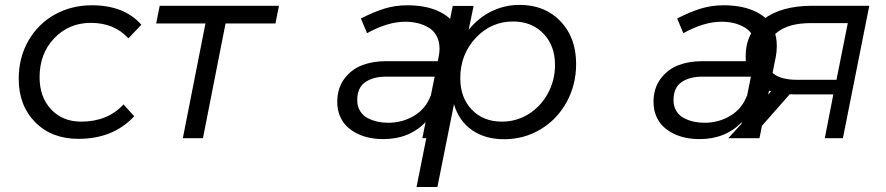

<svg xmlns="http://www.w3.org/2000/svg" viewBox="-20 -550 3524 764"><path d="M291.5 2.5Q185.5 2.5 120 -63.8Q54.5 -130 54.5 -236.5Q54.5 -320.5 92.8 -387.5Q131 -454.5 197.5 -491.8Q264 -529 345.5 -529Q474.5 -529 542.5 -451.5L491 -397.5Q434.5 -459 341.5 -459Q254.5 -459 196 -398Q137.5 -337 137.5 -242.5Q137.5 -164 183.2 -115Q229 -66 302.5 -66Q408.5 -66 471.5 -134.5L514 -87.5Q431 2.5 291.5 2.5Z M787.5 0H707.5L797.5 -456.5H601.5L615.5 -527H1090L1076 -456.5H877.5Z M1743.5 0H1660.5L1673.5 -64Q1608 3.5 1505.5 3.5Q1478 3.5 1452 -1.5Q1426 -6.5 1402.2 -18Q1378.5 -29.5 1360.8 -46.5Q1343 -63.5 1332.5 -88.5Q1322 -113.5 1322 -144.5Q1322 -198.5 1349.8 -236Q1377.5 -273.5 1419.8 -290Q1462 -306.5 1514 -306.5H1722L1725.5 -324Q1729 -342.5 1729 -356Q1729 -385 1717.5 -406.5Q1706 -428 1686 -440Q1666 -452 1642.5 -457.8Q1619 -463.5 1592.5 -463.5Q1523 -463.5 1440.5 -418L1416 -476.5Q1467 -502.5 1510 -515.8Q1553 -529 1601 -529Q1633 -529 1662.2 -524.2Q1691.5 -519.5 1719.5 -507.8Q1747.5 -496 1767.8 -478Q1788 -460 1800.2 -431.8Q1812.5 -403.5 1812.5 -368Q1812.5 -343.5 1808.5 -324ZM1525 -61.5Q1581.5 -61.5 1628 -89.5Q1674.5 -117.5 1693.5 -169V-165.5L1709.5 -245H1516Q1465 -245 1433.2 -223Q1401.5 -201 1401.5 -151.5Q1401.5 -127 1412.8 -108.5Q1424 -90 1442.8 -80.2Q1461.5 -70.5 1482 -66Q1502.5 -61.5 1525 -61.5Z M2048 -530.5Q2148 -530.5 2210.2 -465.5Q2272.5 -400.5 2272.5 -295.5Q2272.5 -212.5 2234.8 -143.8Q2197 -75 2131.2 -35.5Q2065.5 4 1986 4Q1909.5 4 1857.5 -32.8Q1805.5 -69.5 1786.5 -135.5L1720.5 194H1637.5L1781.5 -526.5H1864.5L1845 -431.5Q1882.5 -478.5 1935 -504.5Q1987.5 -530.5 2048 -530.5ZM2021.5 -464.5Q1934 -464.5 1872.8 -398.8Q1811.5 -333 1811.5 -239Q1811.5 -161.5 1857.2 -113.8Q1903 -66 1977.5 -66Q2035 -66 2083.5 -96.2Q2132 -126.5 2160.2 -178.5Q2188.5 -230.5 2188.5 -291.5Q2188.5 -368.5 2142.2 -416.5Q2096 -464.5 2021.5 -464.5Z M3002 0H2919L2932 -64Q2866.5 3.5 2764 3.5Q2736.5 3.5 2710.5 -1.5Q2684.5 -6.5 2660.8 -18Q2637 -29.5 2619.2 -46.5Q2601.5 -63.5 2591 -88.5Q2580.5 -113.5 2580.5 -144.5Q2580.5 -198.5 2608.2 -236Q2636 -273.5 2678.2 -290Q2720.5 -306.5 2772.5 -306.5H2980.5L2984 -324Q2987.5 -342.5 2987.5 -356Q2987.5 -385 2976 -406.5Q2964.5 -428 2944.5 -440Q2924.5 -452 2901 -457.8Q2877.5 -463.5 2851 -463.5Q2781.5 -463.5 2699 -418L2674.5 -476.5Q2725.5 -502.5 2768.5 -515.8Q2811.5 -529 2859.5 -529Q2891.5 -529 2920.8 -524.2Q2950 -519.5 2978 -507.8Q3006 -496 3026.2 -478Q3046.5 -460 3058.8 -431.8Q3071 -403.5 3071 -368Q3071 -343.5 3067 -324ZM2783.5 -61.5Q2840 -61.5 2886.5 -89.5Q2933 -117.5 2952 -169V-165.5L2968 -245H2774.5Q2723.5 -245 2691.8 -223Q2660 -201 2660 -151.5Q2660 -127 2671.2 -108.5Q2682.5 -90 2701.2 -80.2Q2720 -70.5 2740.5 -66Q2761 -61.5 2783.5 -61.5Z M3334 0H3262L3296 -174.5H3138Q3135.5 -174.5 3130.2 -174.8Q3125 -175 3122.5 -175L2968.5 0H2878L3048.5 -186.5Q2947 -218.5 2947 -324.5Q2947 -419 3017.8 -473Q3088.5 -527 3211.5 -527H3439ZM3308.5 -232.5 3353.5 -458H3205.5Q3121.5 -458 3075.2 -423.5Q3029 -389 3029 -325.5Q3029 -232.5 3151 -232.5Z"/></svg>

Font: Argentum Sans Light
Style: Italic
Weight: 300
Italic angle: -11.3°
Designer: Julieta Ulanovsky (font), Owen Earl (portions from Jones font), Cristiano Sobral (main changes and remaster)
Foundry: Julieta Ulanovsky (font), Owen Earl (portions from Jones font), Cristiano Sobral (main changes and remaster)
Version: Version 3.127